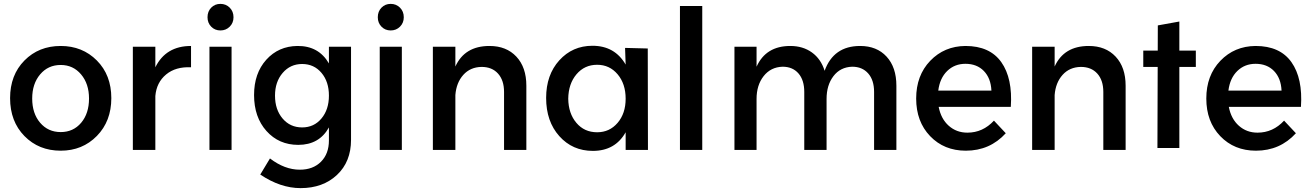

<svg xmlns="http://www.w3.org/2000/svg" viewBox="-20 -773 6762 990"><path d="M293 -536Q405 -536 479.5 -461Q554 -386 554 -267Q554 -148 479.5 -72Q405 4 293 4Q180 4 106 -71.5Q32 -147 32 -267Q32 -386 106 -461Q180 -536 293 -536ZM293 -438Q228 -438 187 -389.5Q146 -341 146 -265Q146 -188 187 -140Q228 -92 293 -92Q358 -92 398.5 -140Q439 -188 439 -265Q439 -341 398 -389.5Q357 -438 293 -438Z M781 -426Q835 -536 965 -536V-426Q886 -430 836.5 -389Q787 -348 781 -278V0H665V-532H781Z M1184 -684Q1184 -655 1164.5 -635.5Q1145 -616 1116.5 -616Q1088 -616 1069 -635.5Q1050 -655 1050 -684Q1050 -714 1069 -733.5Q1088 -753 1116.5 -753Q1145 -753 1164.5 -733.5Q1184 -714 1184 -684ZM1060 -532H1174V0H1060Z M1676 -532H1790V-52Q1790 61 1717.5 129Q1645 197 1530 197Q1426 197 1322 127L1372 44Q1448 102 1526 102Q1594 102 1635 61Q1676 20 1676 -49V-116Q1626 -26 1518 -26Q1418 -26 1354 -97.5Q1290 -169 1290 -283Q1290 -395 1353 -465Q1416 -535 1514 -536Q1623 -537 1676 -446ZM1538 -116Q1599 -116 1637.5 -162Q1676 -208 1676 -280Q1676 -352 1637.5 -397.5Q1599 -443 1538 -443Q1477 -443 1437.5 -397Q1398 -351 1398 -280Q1398 -208 1437 -162Q1476 -116 1538 -116Z M2062 -684Q2062 -655 2042.5 -635.5Q2023 -616 1994.5 -616Q1966 -616 1947 -635.5Q1928 -655 1928 -684Q1928 -714 1947 -733.5Q1966 -753 1994.5 -753Q2023 -753 2042.5 -733.5Q2062 -714 2062 -684ZM1938 -532H2052V0H1938Z M2504 -536Q2591 -536 2642.5 -481Q2694 -426 2694 -331V0H2579V-299Q2579 -359 2548 -393.5Q2517 -428 2463 -428Q2405 -427 2369 -387Q2333 -347 2328 -283V0H2212V-532H2328V-430Q2376 -536 2504 -536Z M3203 -526 3320 -523 3321 0H3206V-91Q3152 5 3037 5Q2932 5 2864 -71Q2796 -147 2796 -268Q2796 -387 2864 -462Q2932 -537 3035 -537Q3150 -537 3206 -440ZM3059 -91Q3123 -91 3164.5 -139.5Q3206 -188 3206 -264Q3206 -341 3164.5 -390Q3123 -439 3059 -439Q2994 -439 2952.5 -390Q2911 -341 2910 -264Q2911 -188 2952 -139.5Q2993 -91 3059 -91Z M3486 -742H3601V0H3486Z M4415 -536Q4501 -536 4551.5 -481Q4602 -426 4602 -331V0H4487V-299Q4487 -360 4456.5 -394.5Q4426 -429 4374 -429Q4313 -427 4277.5 -380.5Q4242 -334 4242 -263V0H4127V-299Q4127 -360 4097 -394.5Q4067 -429 4015 -429Q3954 -427 3917.5 -380.5Q3881 -334 3881 -263V0H3767V-532H3881V-429Q3929 -536 4055 -536Q4120 -536 4166.5 -502.5Q4213 -469 4232 -408Q4278 -536 4415 -536Z M4958 -536Q5084 -536 5143 -452.5Q5202 -369 5192 -222H4820Q4832 -160 4872 -124.5Q4912 -89 4968 -89Q5048 -89 5105 -151L5166 -86Q5084 4 4960 4Q4848 4 4776 -71Q4704 -146 4704 -265Q4704 -384 4776.5 -459.5Q4849 -535 4958 -536ZM4818 -306H5092Q5089 -370 5053 -407Q5017 -444 4958 -444Q4902 -444 4864 -407Q4826 -370 4818 -306Z M5594 -536Q5681 -536 5732.5 -481Q5784 -426 5784 -331V0H5669V-299Q5669 -359 5638 -393.5Q5607 -428 5553 -428Q5495 -427 5459 -387Q5423 -347 5418 -283V0H5302V-532H5418V-430Q5466 -536 5594 -536Z M6061 -173V-10H5948L6014 -100ZM5950 -514H6060V-434H5950ZM5875 -512H6146V-428H5875ZM5950 -642 6061 -662V-10H5948ZM5949 -10 6061 -173V-10ZM6002 -39 6036 -31Q6018 -21 6018 -22Q6018 -22 6019 -24Q6022 -38 6002 -39ZM6064 -658Z M6454 -536Q6580 -536 6639 -452.5Q6698 -369 6688 -222H6316Q6328 -160 6368 -124.5Q6408 -89 6464 -89Q6544 -89 6601 -151L6662 -86Q6580 4 6456 4Q6344 4 6272 -71Q6200 -146 6200 -265Q6200 -384 6272.5 -459.5Q6345 -535 6454 -536ZM6314 -306H6588Q6585 -370 6549 -407Q6513 -444 6454 -444Q6398 -444 6360 -407Q6322 -370 6314 -306Z"/></svg>

Font: Steamflix Grotesk
Style: Regular
Weight: 400
Designer: Julieta Ulanovsky
Foundry: Julieta Ulanovsky
Version: Version 4.000;PS 004.000;hotconv 1.0.88;makeotf.lib2.5.64775